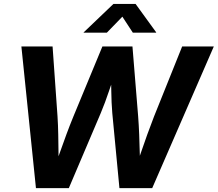

<svg xmlns="http://www.w3.org/2000/svg" viewBox="-20 -966 1118 986"><path d="M164.6 0 89.8 -727.5H250L275.4 -367.7Q278.3 -322.8 279.1 -275.1Q279.8 -227.5 280.5 -179.7Q281.2 -131.8 281.2 -85.4H252.9Q269.5 -131.8 286.4 -179.7Q303.2 -227.5 320.8 -275.1Q338.4 -322.8 356.9 -367.7L505.9 -727.5H660.2L689.5 -367.7Q692.9 -322.8 694.8 -275.1Q696.8 -227.5 697.8 -179.7Q698.7 -131.8 700.2 -85.4H670.4Q686.5 -131.8 702.9 -179.7Q719.2 -227.5 736.3 -275.1Q753.4 -322.8 771 -367.7L915.5 -727.5H1078.1L761.7 0H593.3L556.6 -385.7Q552.2 -438 551.5 -499.3Q550.8 -560.5 548.3 -631.8H587.4Q560.5 -561.5 540.3 -500.2Q520 -439 497.6 -385.7L333.5 0ZM528.8 -798.3H409.2L409.7 -799.8L562.5 -945.8H676.3L782.2 -799.8L781.7 -798.3H662.1L608.4 -880.4Z"/></svg>

Font: Inter 24pt
Style: Bold Italic
Weight: 700
Italic angle: -9.3988°
Version: Version 4.001;git-66647c0bb